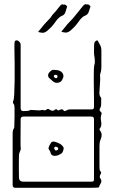

<svg xmlns="http://www.w3.org/2000/svg" viewBox="-20 -891 542 911"><path d="M53 0Q40 0 40 -13V-260Q40 -273 45 -280Q47 -283 47.5 -287.5Q48 -292 48 -296Q49 -316 49 -336.5Q49 -357 49 -378Q49 -384 48 -390Q47 -396 42 -402Q41 -404 41.5 -408Q42 -412 43 -413Q46 -416 47.5 -443.5Q49 -471 49.5 -509.5Q50 -548 49.5 -587.5Q49 -627 48.5 -655Q48 -683 49 -687Q49 -699 58 -699.5Q67 -700 74 -690Q78 -686 78 -679V-378Q78 -364 90 -364Q94 -364 106.5 -364.5Q119 -365 123 -369Q124 -370 135 -369Q146 -368 159.5 -367.5Q173 -367 178 -369Q182 -370 185 -369Q193 -365 200.5 -371Q208 -377 215 -371Q231 -360 241 -371Q247 -374 249 -372Q255 -365 260 -368Q265 -371 271 -372Q277 -374 281.5 -367.5Q286 -361 293 -366Q305 -373 317 -372H416Q426 -372 426 -383Q426 -394 426 -415.5Q426 -437 425.5 -461Q425 -485 425 -505Q425 -525 425 -534Q425 -549 425.5 -564Q426 -579 430 -593Q430 -615 428 -623Q426 -631 426 -644Q426 -670 426.5 -677.5Q427 -685 428 -689Q430 -694 436.5 -698Q443 -702 446 -694Q452 -684 456.5 -674.5Q461 -665 461 -654V-603Q461 -590 461 -572.5Q461 -555 456 -542Q454 -537 455 -526.5Q456 -516 455 -506L452 -457Q451 -450 452 -443Q453 -436 458 -429Q462 -424 460 -413Q460 -407 460 -396Q460 -385 454 -376Q451 -369 454 -365Q457 -361 460.5 -357.5Q464 -354 461 -348Q457 -336 458.5 -324Q460 -312 461 -306Q461 -300 460 -294Q459 -288 454 -282Q450 -278 455 -271Q468 -254 458 -231Q454 -222 453 -214Q452 -206 452 -198V-103Q452 -96 452.5 -88.5Q453 -81 459 -75Q461 -74 459.5 -70Q458 -66 457 -64Q450 -51 457 -43Q461 -38 461 -32Q461 -25 456.5 -18.5Q452 -12 450 -4Q450 -1 443 -1Q441 -1 435.5 -0.5Q430 0 411 0Q392 0 351 0Q310 0 238 0Q166 0 53 0ZM249 -498Q239 -498 229.5 -506.5Q220 -515 212 -522Q204 -534 212 -545Q218 -553 224.5 -557Q231 -561 241 -559Q260 -559 270.5 -550.5Q281 -542 281 -530Q281 -523 274 -510.5Q267 -498 249 -498ZM246 -520Q251 -520 252 -524Q253 -528 253 -529Q253 -536 243 -536Q240 -537 236 -533Q235 -529 236 -527Q240 -520 246 -520ZM92 -29H410Q421 -29 423.5 -31Q426 -33 426 -42V-326Q426 -338 413 -338H91Q78 -338 78 -325Q78 -264 77.5 -237Q77 -210 77.5 -202.5Q78 -195 78 -192Q80 -183 75 -173Q70 -163 70 -154Q70 -129 69.5 -115.5Q69 -102 69.5 -88Q70 -74 70 -49Q70 -29 92 -29ZM273 -164Q255 -151 239 -151.5Q223 -152 220 -166Q219 -172 214.5 -178Q210 -184 210 -188Q212 -196 215.5 -202.5Q219 -209 223 -215Q229 -221 239.5 -218.5Q250 -216 261 -210.5Q272 -205 276 -199Q285 -190 281 -181Q279 -170 273 -164ZM254 -180Q256 -182 256 -185Q257 -188 255 -190Q254 -192 248 -194Q242 -196 240 -194Q239 -193 238 -191Q237 -189 237 -187Q237 -186 238 -184.5Q239 -183 240 -181Q241 -177 245.5 -177Q250 -177 254 -180ZM271 -741Q281 -752 290 -764Q299 -776 309 -786Q320 -797 326.5 -804.5Q333 -812 340 -821Q347 -830 353.5 -837.5Q360 -845 365 -852Q370 -858 374.5 -863.5Q379 -869 383 -870Q386 -872 389.5 -870.5Q393 -869 395 -870Q397 -872 403.5 -867Q410 -862 409 -859Q405 -846 400.5 -833.5Q396 -821 382 -816Q375 -813 370.5 -808.5Q366 -804 361 -799Q354 -790 345 -777.5Q336 -765 320 -751Q304 -735 290 -736.5Q276 -738 271 -741ZM161 -740Q171 -751 180 -763Q189 -775 199 -785Q210 -796 216.5 -803.5Q223 -811 229 -821Q237 -829 243.5 -836.5Q250 -844 255 -851Q260 -857 264.5 -862.5Q269 -868 273 -870Q276 -871 279.5 -869.5Q283 -868 285 -869Q287 -871 293.5 -866Q300 -861 298 -858Q294 -845 290 -832.5Q286 -820 272 -815Q265 -812 260.5 -807.5Q256 -803 251 -798Q244 -789 235 -776.5Q226 -764 210 -750Q194 -734 180 -735.5Q166 -737 161 -740Z"/></svg>

Font: Sankofa Display
Style: Regular
Weight: 400
Designer: Batsirai Madzonga
Foundry: Batsirai Madzonga
Version: Version 1.000; ttfautohint (v1.8.4.7-5d5b)